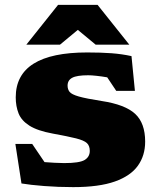

<svg xmlns="http://www.w3.org/2000/svg" viewBox="-20 -752 650 787"><path d="M337.5 -537Q394 -537 437.2 -533.8Q480.5 -530.5 519 -522L533 -379.5H456.5L419.5 -435Q396.5 -439 375.8 -441.2Q355 -443.5 342 -443.5Q295 -443.5 276 -433.2Q257 -423 257 -401Q257 -386 265.2 -375.5Q273.5 -365 303 -356.5Q332.5 -348 396.5 -338Q492.5 -323.5 533.8 -285.5Q575 -247.5 575 -171.5Q575 -114.5 545.2 -72.8Q515.5 -31 450.8 -8Q386 15 280 15Q218 15 160.8 10.5Q103.5 6 68 0L43 -162H112L162.5 -87.5Q182 -86 203.5 -84.8Q225 -83.5 243 -83.5Q305.5 -83.5 326.8 -96.2Q348 -109 348 -133.5Q348 -154.5 336.2 -165.5Q324.5 -176.5 291.8 -184.8Q259 -193 196 -204.5Q133.5 -216 100.8 -236.8Q68 -257.5 56.2 -287Q44.5 -316.5 44.5 -353Q44.5 -537 337.5 -537ZM88 -569 218 -732H380L510 -569H372L299 -629.5L226 -569Z"/></svg>

Font: Newsreader 6pt ExtraBold
Style: Regular
Weight: 800
Designer: Hugues Gentile
Foundry: Production Type
Version: Version 1.003; ttfautohint (v1.8.3)